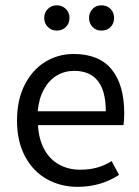

<svg xmlns="http://www.w3.org/2000/svg" viewBox="-20 -706 536 738"><path d="M457.5 -270Q457.5 -242.7 454.6 -225.1H126Q128.9 -171.4 149.7 -132.8Q170.4 -94.2 206.3 -74Q242.2 -53.7 288.6 -53.7Q323.7 -53.7 353 -61.8Q382.3 -69.8 409.2 -86.9L437.5 -33.7Q366.7 12.2 278.8 12.2Q212.9 12.2 159.9 -17.6Q106.9 -47.4 76.2 -105Q45.4 -162.6 45.4 -242.7Q45.4 -321.8 74.7 -379.6Q104 -437.5 153.6 -468Q203.1 -498.5 263.2 -498.5Q360.4 -498.5 408.9 -439.5Q457.5 -380.4 457.5 -270ZM265.1 -433.6Q228 -433.6 198 -415.5Q168 -397.5 148.7 -362.3Q129.4 -327.1 125 -278.3H386.7Q386.7 -433.6 265.1 -433.6ZM198.2 -685.5Q219.2 -685.5 233.2 -671.6Q247.1 -657.7 247.1 -637.2Q247.1 -616.2 233.2 -602.3Q219.2 -588.4 198.2 -588.4Q177.7 -588.4 163.8 -602.3Q149.9 -616.2 149.9 -637.2Q149.9 -657.7 163.8 -671.6Q177.7 -685.5 198.2 -685.5ZM369.6 -685.5Q391.1 -685.5 404.8 -671.9Q418.5 -658.2 418.5 -637.2Q418.5 -615.7 405 -602.1Q391.6 -588.4 369.6 -588.4Q349.1 -588.4 335.7 -602.3Q322.3 -616.2 322.3 -637.2Q322.3 -657.7 335.7 -671.6Q349.1 -685.5 369.6 -685.5Z"/></svg>

Font: Varta
Style: Regular
Weight: 400
Designer: Joana Correia, Viktoriya Grabowska, Eben Sorkin
Foundry: Sorkin Type
Version: Version 1.002; ttfautohint (v1.3) -l 8 -r 24 -G 200 -x 12 -H